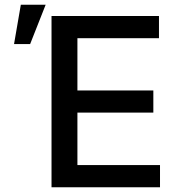

<svg xmlns="http://www.w3.org/2000/svg" viewBox="-20 -795 762 815"><path d="M198.7 0V-727.1H654.8V-632.8H308.6V-411.1H630.9V-316.9H308.6V-94.2H659.2V0ZM39.6 -607.9 68.4 -774.9H173.8L107.9 -607.9Z"/></svg>

Font: Karasuma Gothic
Style: Regular
Weight: 500
Designer: Rasmus Andersson / Ryoko Nishizuka
Foundry: Genbu
Version: Version 1.00